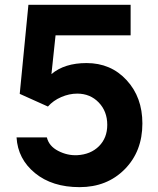

<svg xmlns="http://www.w3.org/2000/svg" viewBox="-20 -768 656 798"><path d="M48.8 -196.8H174.8Q183.6 -160.6 221.7 -140.9Q259.8 -121.1 300.8 -123Q356.9 -126 391.4 -160.4Q425.8 -194.8 425.8 -249Q425.8 -305.2 390.4 -342Q355 -378.9 300.8 -378.9Q267.6 -378.9 234.4 -364.5Q201.2 -350.1 179.2 -325.2L62 -377.9L98.1 -748H522.9V-621.1H210.9L193.8 -460Q248 -505.9 339.8 -505.9Q440.9 -505.9 506.3 -434.8Q571.8 -363.8 571.8 -254.9Q571.8 -138.7 498.3 -64.5Q424.8 9.8 310.8 9.8Q196.8 9.8 125.5 -48.6Q54.2 -106.9 48.8 -196.8Z"/></svg>

Font: Oakes Grotesk
Style: Bold
Weight: 700
Designer: Samuel Oakes
Foundry: Samuel Oakes
Version: Version 1.0 | wf-rip DC20170320